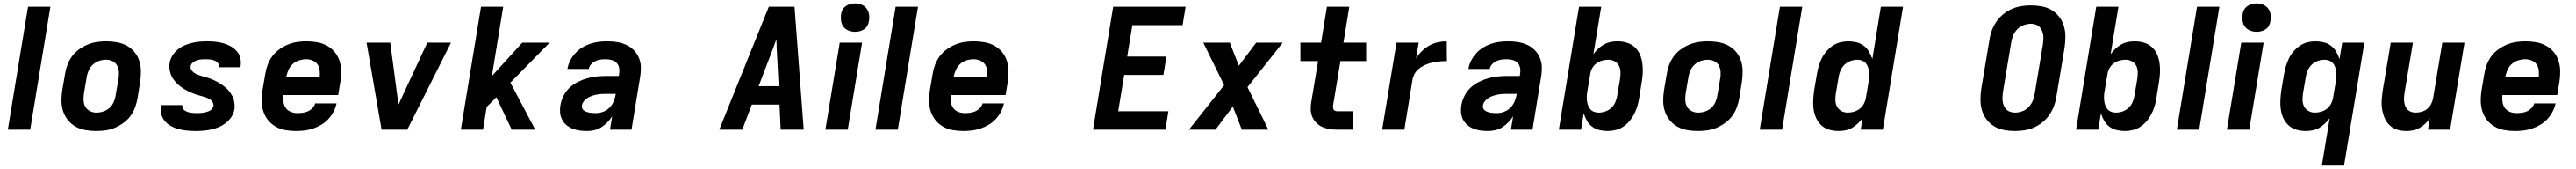

<svg xmlns="http://www.w3.org/2000/svg" viewBox="-20 -775 15440 1010"><path d="M27 0 148 -735H282L161 0Z M557 8Q524 8 492.5 2.5Q461 -3 434.5 -17.5Q408 -32 388.5 -55.5Q369 -79 359 -108Q349 -137 348.5 -169.5Q348 -202 353 -234L370 -334Q374 -361 384.5 -388.5Q395 -416 412.5 -439.5Q430 -463 454.5 -480.5Q479 -498 506 -509Q533 -520 561 -524Q589 -528 616 -528Q649 -528 680.5 -522.5Q712 -517 739 -502.5Q766 -488 785.5 -464.5Q805 -441 814.5 -412Q824 -383 824.5 -350.5Q825 -318 820 -286L804 -186Q799 -159 789 -131.5Q779 -104 761 -80.5Q743 -57 718.5 -39.5Q694 -22 667.5 -11Q641 0 612.5 4Q584 8 557 8ZM557 -102Q578 -102 598.5 -108.5Q619 -115 635.5 -129.5Q652 -144 661 -164Q670 -184 673 -204L690 -304Q694 -325 692.5 -345.5Q691 -366 682 -383Q673 -400 655 -409Q637 -418 617 -418Q596 -418 575.5 -411.5Q555 -405 538.5 -390.5Q522 -376 512.5 -356Q503 -336 500 -316L483 -216Q480 -195 481 -174.5Q482 -154 491.5 -137Q501 -120 519 -111Q537 -102 557 -102Z M1152 8Q1126 8 1101 5.5Q1076 3 1052 -3Q1028 -9 1006.5 -20.5Q985 -32 969.5 -49.5Q954 -67 947 -91Q940 -115 944 -140L945 -147H1073V-146Q1071 -136 1075.5 -127.5Q1080 -119 1088 -114Q1096 -109 1104.5 -106Q1113 -103 1122.5 -101.5Q1132 -100 1141.5 -99.5Q1151 -99 1161 -99Q1170 -99 1179 -99.5Q1188 -100 1197.5 -101.5Q1207 -103 1216.5 -105.5Q1226 -108 1234.5 -112Q1243 -116 1250 -123.5Q1257 -131 1259 -140Q1261 -154 1254 -165Q1247 -176 1236 -182.5Q1225 -189 1213 -193Q1201 -197 1188.5 -200.5Q1176 -204 1164 -207.5Q1152 -211 1140 -215.5Q1128 -220 1116.5 -225.5Q1105 -231 1094 -237Q1083 -243 1072.5 -250Q1062 -257 1052.5 -265Q1043 -273 1035 -282Q1027 -291 1019.5 -301Q1012 -311 1007 -322.5Q1002 -334 999 -346.5Q996 -359 995 -372Q994 -385 997 -399Q1000 -421 1013 -442Q1026 -463 1044.5 -478.5Q1063 -494 1085.5 -503.5Q1108 -513 1130.5 -518.5Q1153 -524 1176 -526Q1199 -528 1221 -528Q1246 -528 1270.5 -525.5Q1295 -523 1318.5 -516.5Q1342 -510 1362.5 -498.5Q1383 -487 1398.5 -469.5Q1414 -452 1420 -428.5Q1426 -405 1422 -380L1420 -373H1292L1293 -374Q1295 -388 1286 -398.5Q1277 -409 1265 -413.5Q1253 -418 1239.5 -419.5Q1226 -421 1212 -421Q1199 -421 1186.5 -420Q1174 -419 1161.5 -415Q1149 -411 1137 -402Q1125 -393 1123 -380Q1120 -367 1127.5 -356Q1135 -345 1145.5 -338.5Q1156 -332 1168 -327.5Q1180 -323 1192.5 -319.5Q1205 -316 1217.5 -312.5Q1230 -309 1241.5 -304.5Q1253 -300 1265 -294.5Q1277 -289 1287.5 -283Q1298 -277 1308 -270Q1318 -263 1328 -255Q1338 -247 1346.5 -238Q1355 -229 1361.5 -219Q1368 -209 1374 -197.5Q1380 -186 1382.5 -173.5Q1385 -161 1386 -148Q1387 -135 1385 -122Q1381 -98 1367.5 -77Q1354 -56 1334 -40.5Q1314 -25 1291.5 -15.5Q1269 -6 1245.5 -1Q1222 4 1198.5 6Q1175 8 1152 8Z M1753 8Q1721 8 1690 2.5Q1659 -3 1632.5 -18Q1606 -33 1587 -56.5Q1568 -80 1558.5 -109Q1549 -138 1548.5 -170Q1548 -202 1553 -234L1570 -334Q1574 -361 1584.5 -388.5Q1595 -416 1612.5 -439.5Q1630 -463 1654.5 -480.5Q1679 -498 1706 -509Q1733 -520 1761 -524Q1789 -528 1816 -528Q1849 -528 1880.5 -522.5Q1912 -517 1939 -502.5Q1966 -488 1985.5 -464.5Q2005 -441 2014.5 -412Q2024 -383 2024.5 -350.5Q2025 -318 2020 -286L2007 -207H1678Q1676 -186 1679 -165.5Q1682 -145 1693 -129.5Q1704 -114 1723 -106.5Q1742 -99 1762 -99Q1778 -99 1794 -101Q1810 -103 1825 -109.5Q1840 -116 1852.5 -129Q1865 -142 1869 -157H1997Q1992 -132 1979 -107.5Q1966 -83 1947.5 -63Q1929 -43 1905 -29Q1881 -15 1855.5 -6.5Q1830 2 1804.5 5Q1779 8 1753 8ZM1696 -313H1896Q1898 -334 1896 -354Q1894 -374 1883.5 -389.5Q1873 -405 1854.5 -413Q1836 -421 1816 -421Q1795 -421 1773.5 -414.5Q1752 -408 1735 -393Q1718 -378 1709 -357.5Q1700 -337 1696 -317Z M2267 0 2177 -520H2319L2365 -173Q2367 -168 2367.5 -162.5Q2368 -157 2369 -151Q2372 -157 2374.5 -162.5Q2377 -168 2379 -173L2541 -520H2683L2421 0Z M2742 0 2863 -735H2996L2928 -320L3110 -520H3274L3039 -281L3188 0H3047L2955 -194L2897 -136L2875 0Z M3498 8Q3475 8 3453 5Q3431 2 3411 -6Q3391 -14 3375 -27.5Q3359 -41 3349 -60Q3339 -79 3337 -101.5Q3335 -124 3339 -147Q3344 -175 3358 -203Q3372 -231 3395 -252Q3418 -273 3446 -286.5Q3474 -300 3503 -308Q3532 -316 3561 -318.5Q3590 -321 3619 -321H3689L3691 -334Q3694 -353 3690.5 -370.5Q3687 -388 3675 -400Q3663 -412 3645.5 -416.5Q3628 -421 3610 -421Q3594 -421 3579 -419Q3564 -417 3549 -410Q3534 -403 3522.5 -390.5Q3511 -378 3509 -363H3381Q3385 -388 3397 -412Q3409 -436 3427.5 -456.5Q3446 -477 3469 -491Q3492 -505 3517.5 -513.5Q3543 -522 3568.5 -525Q3594 -528 3619 -528Q3649 -528 3678 -523.5Q3707 -519 3732.5 -507.5Q3758 -496 3777.5 -476.5Q3797 -457 3808.5 -431Q3820 -405 3821 -376Q3822 -347 3817 -317L3765 0H3636L3649 -80Q3637 -61 3620.5 -44Q3604 -27 3584 -14.5Q3564 -2 3542 3Q3520 8 3498 8ZM3551 -99Q3573 -99 3595 -107Q3617 -115 3633.5 -132Q3650 -149 3658.5 -170.5Q3667 -192 3671 -214H3619Q3604 -214 3590 -213.5Q3576 -213 3561.5 -210.5Q3547 -208 3532.5 -203.5Q3518 -199 3504.5 -191.5Q3491 -184 3480.5 -171.5Q3470 -159 3468 -145Q3466 -136 3469.5 -127.5Q3473 -119 3480.5 -114Q3488 -109 3496.5 -106Q3505 -103 3514 -101.5Q3523 -100 3532.5 -99.5Q3542 -99 3551 -99Z M4291 0 4588 -735H4742L4797 0H4659L4652 -150H4486L4429 0ZM4647 -260 4635 -490Q4635 -502 4634.5 -514.5Q4634 -527 4633 -539Q4628 -527 4623.5 -514.5Q4619 -502 4615 -490L4527 -260Z M4927 0 5013 -520H5147L5061 0ZM5105 -585Q5085 -585 5066 -592.5Q5047 -600 5035.5 -615Q5024 -630 5021 -650Q5018 -670 5021 -690Q5023 -705 5030.5 -718Q5038 -731 5050.5 -739.5Q5063 -748 5077 -751.5Q5091 -755 5105 -755Q5125 -755 5143.5 -747.5Q5162 -740 5173.5 -725Q5185 -710 5188.5 -690Q5192 -670 5188 -650Q5186 -635 5179 -622Q5172 -609 5159.5 -600.5Q5147 -592 5133 -588.5Q5119 -585 5105 -585Z M5227 0 5348 -735H5482L5361 0Z M5753 8Q5721 8 5690 2.5Q5659 -3 5632.5 -18Q5606 -33 5587 -56.5Q5568 -80 5558.5 -109Q5549 -138 5548.5 -170Q5548 -202 5553 -234L5570 -334Q5574 -361 5584.5 -388.5Q5595 -416 5612.5 -439.5Q5630 -463 5654.5 -480.5Q5679 -498 5706 -509Q5733 -520 5761 -524Q5789 -528 5816 -528Q5849 -528 5880.5 -522.5Q5912 -517 5939 -502.5Q5966 -488 5985.5 -464.5Q6005 -441 6014.5 -412Q6024 -383 6024.5 -350.5Q6025 -318 6020 -286L6007 -207H5678Q5676 -186 5679 -165.5Q5682 -145 5693 -129.5Q5704 -114 5723 -106.5Q5742 -99 5762 -99Q5778 -99 5794 -101Q5810 -103 5825 -109.5Q5840 -116 5852.5 -129Q5865 -142 5869 -157H5997Q5992 -132 5979 -107.5Q5966 -83 5947.5 -63Q5929 -43 5905 -29Q5881 -15 5855.5 -6.5Q5830 2 5804.5 5Q5779 8 5753 8ZM5696 -313H5896Q5898 -334 5896 -354Q5894 -374 5883.5 -389.5Q5873 -405 5854.5 -413Q5836 -421 5816 -421Q5795 -421 5773.5 -414.5Q5752 -408 5735 -393Q5718 -378 5709 -357.5Q5700 -337 5696 -317Z M6531 0 6652 -735H7086L7068 -625H6767L6736 -437H6971L6953 -327H6718L6682 -110H6983L6965 0Z M7265 0H7106L7317 -266L7192 -520H7351L7405 -382L7509 -520H7668L7457 -254L7582 0H7423L7369 -138Z M7996 0Q7972 0 7949.5 -3.5Q7927 -7 7907 -15.5Q7887 -24 7871 -39.5Q7855 -55 7846 -75Q7837 -95 7836 -118Q7835 -141 7839 -164L7880 -410H7774V-520H7898L7933 -735H8067L8032 -520H8168V-410H8014L7970 -146Q7969 -140 7969.5 -133Q7970 -126 7973 -120.5Q7976 -115 7982.5 -112.5Q7989 -110 7995 -110H8091V0Z M8264 0 8350 -520H8483L8467 -426Q8482 -450 8502.5 -470Q8523 -490 8547.5 -503.5Q8572 -517 8598.5 -522.5Q8625 -528 8651 -528L8652 -410Q8637 -410 8621 -409Q8605 -408 8590 -406Q8575 -404 8559.5 -400Q8544 -396 8529 -390Q8514 -384 8500 -375.5Q8486 -367 8474.5 -355.5Q8463 -344 8456 -329.5Q8449 -315 8446 -300L8397 0Z M8898 8Q8875 8 8853 5Q8831 2 8811 -6Q8791 -14 8775 -27.5Q8759 -41 8749 -60Q8739 -79 8737 -101.5Q8735 -124 8739 -147Q8744 -175 8758 -203Q8772 -231 8795 -252Q8818 -273 8846 -286.5Q8874 -300 8903 -308Q8932 -316 8961 -318.5Q8990 -321 9019 -321H9089L9091 -334Q9094 -353 9090.5 -370.5Q9087 -388 9075 -400Q9063 -412 9045.5 -416.5Q9028 -421 9010 -421Q8994 -421 8979 -419Q8964 -417 8949 -410Q8934 -403 8922.5 -390.5Q8911 -378 8909 -363H8781Q8785 -388 8797 -412Q8809 -436 8827.5 -456.5Q8846 -477 8869 -491Q8892 -505 8917.5 -513.5Q8943 -522 8968.5 -525Q8994 -528 9019 -528Q9049 -528 9078 -523.5Q9107 -519 9132.5 -507.5Q9158 -496 9177.5 -476.5Q9197 -457 9208.5 -431Q9220 -405 9221 -376Q9222 -347 9217 -317L9165 0H9036L9049 -80Q9037 -61 9020.5 -44Q9004 -27 8984 -14.5Q8964 -2 8942 3Q8920 8 8898 8ZM8951 -99Q8973 -99 8995 -107Q9017 -115 9033.5 -132Q9050 -149 9058.5 -170.5Q9067 -192 9071 -214H9019Q9004 -214 8990 -213.5Q8976 -213 8961.5 -210.5Q8947 -208 8932.5 -203.5Q8918 -199 8904.5 -191.5Q8891 -184 8880.5 -171.5Q8870 -159 8868 -145Q8866 -136 8869.5 -127.5Q8873 -119 8880.5 -114Q8888 -109 8896.5 -106Q8905 -103 8914 -101.5Q8923 -100 8932.5 -99.5Q8942 -99 8951 -99Z M9616 8Q9590 8 9565.5 2Q9541 -4 9522 -18.5Q9503 -33 9491 -54Q9479 -75 9472 -98L9456 0H9323L9444 -735H9577L9530 -451Q9543 -469 9559 -484Q9575 -499 9594 -509.5Q9613 -520 9633.5 -524Q9654 -528 9674 -528Q9703 -528 9730 -520Q9757 -512 9777 -494Q9797 -476 9808 -451.5Q9819 -427 9823 -399.5Q9827 -372 9826 -343.5Q9825 -315 9820 -286L9804 -186Q9800 -162 9793 -139Q9786 -116 9774.5 -93.5Q9763 -71 9746.5 -51.5Q9730 -32 9709 -18Q9688 -4 9663.5 2Q9639 8 9616 8ZM9562 -102Q9582 -102 9602 -109Q9622 -116 9637.5 -130.5Q9653 -145 9661.5 -164.5Q9670 -184 9673 -204L9690 -304Q9693 -324 9692.5 -344.5Q9692 -365 9683.5 -382Q9675 -399 9657.5 -408.5Q9640 -418 9620 -418Q9602 -418 9583 -413Q9564 -408 9548 -396Q9532 -384 9522.5 -366.5Q9513 -349 9511 -331L9494 -231Q9491 -216 9490.5 -201.5Q9490 -187 9491.5 -173Q9493 -159 9498 -145.5Q9503 -132 9511.5 -122Q9520 -112 9533.5 -107Q9547 -102 9562 -102Z M10157 8Q10124 8 10092.5 2.5Q10061 -3 10034.5 -17.5Q10008 -32 9988.5 -55.5Q9969 -79 9959 -108Q9949 -137 9948.5 -169.5Q9948 -202 9953 -234L9970 -334Q9974 -361 9984.5 -388.5Q9995 -416 10012.5 -439.5Q10030 -463 10054.5 -480.5Q10079 -498 10106 -509Q10133 -520 10161 -524Q10189 -528 10216 -528Q10249 -528 10280.5 -522.5Q10312 -517 10339 -502.5Q10366 -488 10385.5 -464.5Q10405 -441 10414.5 -412Q10424 -383 10424.5 -350.5Q10425 -318 10420 -286L10404 -186Q10399 -159 10389 -131.5Q10379 -104 10361 -80.5Q10343 -57 10318.5 -39.5Q10294 -22 10267.5 -11Q10241 0 10212.5 4Q10184 8 10157 8ZM10157 -102Q10178 -102 10198.5 -108.5Q10219 -115 10235.5 -129.5Q10252 -144 10261 -164Q10270 -184 10273 -204L10290 -304Q10294 -325 10292.5 -345.5Q10291 -366 10282 -383Q10273 -400 10255 -409Q10237 -418 10217 -418Q10196 -418 10175.5 -411.5Q10155 -405 10138.5 -390.5Q10122 -376 10112.5 -356Q10103 -336 10100 -316L10083 -216Q10080 -195 10081 -174.5Q10082 -154 10091.5 -137Q10101 -120 10119 -111Q10137 -102 10157 -102Z M10527 0 10648 -735H10782L10661 0Z M10999 8Q10970 8 10943 0Q10916 -8 10896.5 -26Q10877 -44 10865.5 -68.5Q10854 -93 10850 -120.5Q10846 -148 10847.5 -176.5Q10849 -205 10853 -234L10870 -334Q10874 -358 10881 -381Q10888 -404 10899 -426.5Q10910 -449 10927 -468.5Q10944 -488 10964.5 -502Q10985 -516 11009.5 -522Q11034 -528 11057 -528Q11083 -528 11107.5 -522Q11132 -516 11151 -501.5Q11170 -487 11182 -466Q11194 -445 11202 -422L11253 -735H11386L11265 0H11132L11143 -69Q11130 -51 11114 -36Q11098 -21 11079.5 -10.5Q11061 0 11040 4Q11019 8 10999 8ZM11054 -102Q11072 -102 11090.5 -107Q11109 -112 11125 -124Q11141 -136 11150.5 -153.5Q11160 -171 11163 -189L11180 -289Q11182 -304 11183 -318.5Q11184 -333 11182 -347Q11180 -361 11175.5 -374.5Q11171 -388 11162 -398Q11153 -408 11140 -413Q11127 -418 11112 -418Q11092 -418 11072 -411Q11052 -404 11036.5 -389.5Q11021 -375 11012 -355.5Q11003 -336 11000 -316L10983 -216Q10980 -196 10980.5 -175.5Q10981 -155 10990 -138Q10999 -121 11016.5 -111.5Q11034 -102 11054 -102Z M12057 8Q12023 8 11991 2Q11959 -4 11932.5 -20Q11906 -36 11887 -60.5Q11868 -85 11859 -115.5Q11850 -146 11850 -179Q11850 -212 11855 -245L11904 -538Q11908 -566 11918.5 -594Q11929 -622 11946 -646.5Q11963 -671 11987 -690.5Q12011 -710 12038.5 -722Q12066 -734 12095 -738.5Q12124 -743 12152 -743Q12186 -743 12218 -737Q12250 -731 12276.5 -715Q12303 -699 12322 -674.5Q12341 -650 12350 -619.5Q12359 -589 12359 -556Q12359 -523 12354 -490L12305 -197Q12301 -169 12290.5 -141Q12280 -113 12263 -88.5Q12246 -64 12222 -44.5Q12198 -25 12170.5 -13Q12143 -1 12114 3.5Q12085 8 12057 8ZM12057 -102Q12079 -102 12100.5 -110Q12122 -118 12138 -134.5Q12154 -151 12163 -172Q12172 -193 12175 -215L12224 -508Q12226 -523 12227 -537.5Q12228 -552 12226 -566Q12224 -580 12218.5 -592.5Q12213 -605 12203.5 -614.5Q12194 -624 12180.5 -628.5Q12167 -633 12153 -633Q12131 -633 12109 -625Q12087 -617 12071 -600.5Q12055 -584 12046 -563Q12037 -542 12034 -520L11985 -227Q11983 -212 11982 -197.5Q11981 -183 11983 -169Q11985 -155 11990.5 -142.5Q11996 -130 12005.5 -120.5Q12015 -111 12029 -106.5Q12043 -102 12057 -102Z M12716 8Q12690 8 12665.5 2Q12641 -4 12622 -18.5Q12603 -33 12591 -54Q12579 -75 12572 -98L12556 0H12423L12544 -735H12677L12630 -451Q12643 -469 12659 -484Q12675 -499 12694 -509.5Q12713 -520 12733.5 -524Q12754 -528 12774 -528Q12803 -528 12830 -520Q12857 -512 12877 -494Q12897 -476 12908 -451.5Q12919 -427 12923 -399.5Q12927 -372 12926 -343.5Q12925 -315 12920 -286L12904 -186Q12900 -162 12893 -139Q12886 -116 12874.5 -93.5Q12863 -71 12846.5 -51.5Q12830 -32 12809 -18Q12788 -4 12763.5 2Q12739 8 12716 8ZM12662 -102Q12682 -102 12702 -109Q12722 -116 12737.5 -130.5Q12753 -145 12761.5 -164.5Q12770 -184 12773 -204L12790 -304Q12793 -324 12792.5 -344.5Q12792 -365 12783.5 -382Q12775 -399 12757.5 -408.5Q12740 -418 12720 -418Q12702 -418 12683 -413Q12664 -408 12648 -396Q12632 -384 12622.5 -366.5Q12613 -349 12611 -331L12594 -231Q12591 -216 12590.5 -201.5Q12590 -187 12591.5 -173Q12593 -159 12598 -145.5Q12603 -132 12611.5 -122Q12620 -112 12633.5 -107Q12647 -102 12662 -102Z M13027 0 13148 -735H13282L13161 0Z M13327 0 13413 -520H13547L13461 0ZM13505 -585Q13485 -585 13466 -592.5Q13447 -600 13435.5 -615Q13424 -630 13421 -650Q13418 -670 13421 -690Q13423 -705 13430.5 -718Q13438 -731 13450.5 -739.5Q13463 -748 13477 -751.5Q13491 -755 13505 -755Q13525 -755 13543.5 -747.5Q13562 -740 13573.5 -725Q13585 -710 13588.5 -690Q13592 -670 13588 -650Q13586 -635 13579 -622Q13572 -609 13559.5 -600.5Q13547 -592 13533 -588.5Q13519 -585 13505 -585Z M13896 215 13943 -69Q13930 -51 13914 -36Q13898 -21 13879.5 -10.5Q13861 0 13840 4Q13819 8 13799 8Q13770 8 13743 0Q13716 -8 13696.5 -26Q13677 -44 13665.5 -68.5Q13654 -93 13650 -120.5Q13646 -148 13647.5 -176.5Q13649 -205 13653 -234L13670 -334Q13674 -358 13681 -381Q13688 -404 13699 -426.5Q13710 -449 13727 -468.5Q13744 -488 13764.5 -502Q13785 -516 13809.5 -522Q13834 -528 13857 -528Q13883 -528 13907.5 -522Q13932 -516 13951 -501.5Q13970 -487 13982 -466Q13994 -445 14002 -422L14018 -520H14151L14029 215ZM13854 -102Q13872 -102 13890.5 -107Q13909 -112 13925 -124Q13941 -136 13950.5 -153.5Q13960 -171 13963 -189L13980 -289Q13982 -304 13983 -318.5Q13984 -333 13982 -347Q13980 -361 13975.5 -374.5Q13971 -388 13962 -398Q13953 -408 13940 -413Q13927 -418 13912 -418Q13892 -418 13872 -411Q13852 -404 13836.5 -389.5Q13821 -375 13812 -355.5Q13803 -336 13800 -316L13783 -216Q13780 -196 13780.5 -175.5Q13781 -155 13790 -138Q13799 -121 13816.5 -111.5Q13834 -102 13854 -102Z M14403 8Q14374 8 14347.5 0Q14321 -8 14302 -26.5Q14283 -45 14272.5 -69.5Q14262 -94 14257.5 -121.5Q14253 -149 14255 -177.5Q14257 -206 14261 -234L14309 -520H14442L14391 -216Q14389 -203 14388.5 -189.5Q14388 -176 14390 -163.5Q14392 -151 14397 -139Q14402 -127 14411 -118.5Q14420 -110 14432.5 -106Q14445 -102 14458 -102Q14476 -102 14494 -107Q14512 -112 14527 -124Q14542 -136 14551 -153.5Q14560 -171 14563 -189L14618 -520H14751L14665 0H14532L14543 -68Q14531 -50 14515.5 -35.5Q14500 -21 14481.5 -10.5Q14463 0 14442.5 4Q14422 8 14403 8Z M15053 8Q15021 8 14990 2.5Q14959 -3 14932.5 -18Q14906 -33 14887 -56.5Q14868 -80 14858.5 -109Q14849 -138 14848.5 -170Q14848 -202 14853 -234L14870 -334Q14874 -361 14884.5 -388.5Q14895 -416 14912.5 -439.5Q14930 -463 14954.5 -480.5Q14979 -498 15006 -509Q15033 -520 15061 -524Q15089 -528 15116 -528Q15149 -528 15180.5 -522.5Q15212 -517 15239 -502.5Q15266 -488 15285.5 -464.5Q15305 -441 15314.5 -412Q15324 -383 15324.5 -350.5Q15325 -318 15320 -286L15307 -207H14978Q14976 -186 14979 -165.5Q14982 -145 14993 -129.5Q15004 -114 15023 -106.5Q15042 -99 15062 -99Q15078 -99 15094 -101Q15110 -103 15125 -109.5Q15140 -116 15152.5 -129Q15165 -142 15169 -157H15297Q15292 -132 15279 -107.5Q15266 -83 15247.5 -63Q15229 -43 15205 -29Q15181 -15 15155.5 -6.5Q15130 2 15104.5 5Q15079 8 15053 8ZM14996 -313H15196Q15198 -334 15196 -354Q15194 -374 15183.5 -389.5Q15173 -405 15154.5 -413Q15136 -421 15116 -421Q15095 -421 15073.5 -414.5Q15052 -408 15035 -393Q15018 -378 15009 -357.5Q15000 -337 14996 -317Z"/></svg>

Font: Iosevka Aile Extrabold Oblique
Style: Regular
Weight: 800
Italic angle: -9°
Designer: Belleve Invis
Foundry: Belleve Invis
Version: Version 31.1.0; ttfautohint (v1.8.4)